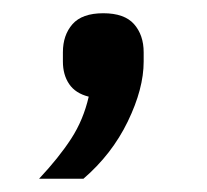

<svg xmlns="http://www.w3.org/2000/svg" viewBox="-20 -137 312 290"><path d="M136 -117Q168 -117 182.5 -100.5Q197 -84 197 -58V-44Q197 -3 173 46.5Q149 96 106 133H39Q69 101 87.5 72.5Q106 44 114 9Q94 4 84.5 -10Q75 -24 75 -44V-58Q75 -84 89.5 -100.5Q104 -117 136 -117Z"/></svg>

Font: IBM Plex Sans KR
Style: Regular
Weight: 400
Designer: Mike Abbink; Paul van der Laan; Pieter van Rosmalen; Wujin Sim; Chorong Kim; Dohee Lee;
Foundry: Sandoll Inc.
Version: Version 1.000